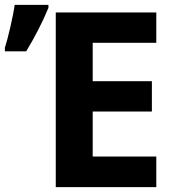

<svg xmlns="http://www.w3.org/2000/svg" viewBox="-68 -765 717 785"><path d="M571 0V-125H311V-309H553V-433H311V-590H571V-714H160V0ZM-48 -570V-555H39C74 -613 105 -672 130 -733V-745H-8C-14 -700 -36 -606 -48 -570Z"/></svg>

Font: Passageway
Style: Regular
Weight: 700
Foundry: Ascender Corporation
Version: Version 1.11